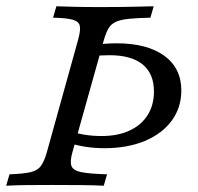

<svg xmlns="http://www.w3.org/2000/svg" viewBox="-27 -591 629 611"><path d="M-7.3 0 3.2 -36.3Q47.6 -37.9 70.2 -43.1Q92.7 -48.4 103.2 -62.9Q113.7 -77.4 121.8 -105.6L221.8 -465.3Q229.8 -494.4 227 -508.5Q224.2 -522.6 204.4 -528.2Q184.7 -533.9 141.9 -534.7L152.4 -571Q173.4 -570.2 208.9 -569.4Q244.4 -568.5 290.3 -568.5Q346 -568.5 389.9 -569.4Q433.9 -570.2 462.1 -571L451.6 -534.7Q408.9 -533.9 382.3 -531Q355.6 -528.2 340.7 -521Q325.8 -513.7 318.1 -500.4Q310.5 -487.1 304 -465.3L203.2 -105.6Q195.2 -77.4 200.4 -62.9Q205.6 -48.4 231.9 -43.1Q258.1 -37.9 313.7 -36.3L303.2 0Q273.4 -1.6 229.8 -2Q186.3 -2.4 136.3 -2.4Q95.2 -2.4 58.1 -2Q21 -1.6 -7.3 0ZM305.6 -119.4Q272.6 -119.4 243.1 -124.2Q213.7 -129 187.1 -137.9L196.8 -173.4Q214.5 -166.9 241.1 -162.5Q267.7 -158.1 296 -158.1Q347.6 -158.1 385.1 -175.4Q422.6 -192.7 442.7 -224.6Q462.9 -256.5 462.9 -300Q462.9 -356.5 427 -385.9Q391.1 -415.3 321.8 -415.3Q307.3 -415.3 292.7 -414.5Q278.2 -413.7 266.9 -412.1L276.6 -449.2Q292.7 -450.8 310.1 -452Q327.4 -453.2 343.5 -453.2Q441.1 -453.2 495.6 -413.7Q550 -374.2 550 -303.2Q550 -248.4 519.4 -206.9Q488.7 -165.3 433.5 -142.3Q378.2 -119.4 305.6 -119.4Z"/></svg>

Font: Playfair 9pt
Style: Italic
Weight: 400
Italic angle: -15.6°
Designer: Claus Eggers Sørensen
Foundry: Claus Eggers Sørensen
Version: Version 2.001;gftools[0.9.30]